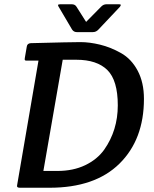

<svg xmlns="http://www.w3.org/2000/svg" viewBox="-20 -883 726 903"><path d="M74 0Q60 0 60 -8Q60 -11 61 -15L161 -598H110Q100 -597 97.5 -600Q95 -603 97 -612L106 -664Q108 -679 125 -680Q315 -685 358 -685Q401 -685 450.5 -673Q500 -661 549 -633.5Q598 -606 627.5 -550.5Q657 -495 657 -418Q657 -227 542 -113.5Q427 0 213 0ZM275 -602 184 -79H250Q324 -79 380.5 -106Q437 -133 470 -179Q534 -270 534 -387.5Q534 -505 485 -553.5Q436 -602 339 -602ZM481 -863H540Q548 -863 548 -859.5Q548 -856 544 -851L443 -744Q432 -732 417 -732H341Q327 -732 319 -744L256 -851Q253 -855 253 -859Q253 -863 264 -863H317Q333 -863 340 -851L385 -780L455 -851Q466 -863 481 -863Z"/></svg>

Font: Crete Round
Style: Italic
Weight: 400
Designer: Veronika Burian
Foundry: TypeTogether
Version: Version 1.001; ttfautohint (v1.6)